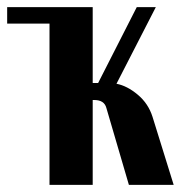

<svg xmlns="http://www.w3.org/2000/svg" viewBox="-20 -516 505 536"><path d="M339.8 0 276.9 -214.8Q271 -236.8 243.2 -236.8H238.8V0H118.2V-450.2H0V-496.1H238.8V-284.2H253.9L361.8 -496.1H415L305.2 -282.2Q335 -276.4 364.5 -251.7Q394 -227.1 405.8 -189.9L464.8 0Z"/></svg>

Font: Moniqa Black Paragraph
Style: Regular
Weight: 900
Designer: Rajesh Rajput
Foundry: Rajesh Rajput
Version: Version 1.000